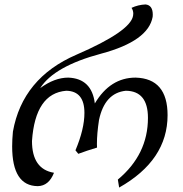

<svg xmlns="http://www.w3.org/2000/svg" viewBox="-20 -825 816 856"><path d="M511.2 11.2 505.4 -24.4Q639.6 -136.2 639.6 -299.3Q639.6 -419.4 541 -420.4Q446.8 -410.6 421.4 -290Q412.1 -229.5 412.1 -183.1L412.6 -167Q368.2 -153.8 329.1 -139.2L316.4 -154.8Q356.4 -249.5 356.4 -321.8Q356.4 -418.9 275.4 -420.4Q137.2 -409.2 122.6 -196.3Q122.6 -70.8 220.7 -54.7Q197.8 3.9 148.4 4.9Q34.2 3.9 34.2 -172.4Q34.2 -202.6 37.6 -238.3Q80.1 -477.1 320.6 -581.1Q561 -685.1 573.2 -754.4L574.2 -764.2Q574.2 -778.3 566.4 -790Q595.7 -803.7 628.9 -805.2Q661.1 -801.8 661.1 -759.8L660.6 -750Q641.6 -642.1 431.4 -585.9Q221.2 -529.8 159.2 -432.1Q223.1 -479 284.2 -479Q389.2 -475.1 402.8 -363.8Q471.2 -479 584.5 -479Q727.1 -475.1 727.1 -311.5Q727.1 -110.8 511.2 11.2Z"/></svg>

Font: Kelvinch
Style: Italic
Weight: 400
Italic angle: -10°
Designer: Paul James Miller
Foundry: High-Logic / Made with FontCreator
Version: Version 3.40;July 22, 2017;FontCreator 11.0.0.2388 64-bit